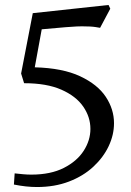

<svg xmlns="http://www.w3.org/2000/svg" viewBox="-20 -710 529 773"><path d="M65 -414 112 -657 417 -690 424 -675 383 -598Q383 -598 365 -601Q347 -604 310 -604Q302 -604 289 -603.5Q276 -603 244 -600.5Q212 -598 148 -592L120 -439Q232 -436 302.5 -403Q373 -370 406 -320Q439 -270 439 -214Q439 -167 417.5 -121.5Q396 -76 355.5 -38.5Q315 -1 257.5 21Q200 43 129 43Q107 43 84 40.5Q61 38 36 33L39 -12Q57 -10 73.5 -8.5Q90 -7 106 -7Q184 -7 237 -34Q290 -61 317 -103Q344 -145 344 -191Q344 -239 315 -281Q286 -323 227 -349Q168 -375 77 -375Z"/></svg>

Font: Average
Style: Regular
Weight: 400
Designer: Eduardo Tunni
Foundry: Eduardo Rodriguez Tunni
Version: Version 1.003; ttfautohint (v1.8.4.7-5d5b)